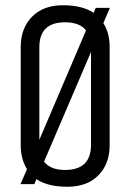

<svg xmlns="http://www.w3.org/2000/svg" viewBox="-20 -702 497 732"><path d="M398 -523V-148Q398 -77 355 -33.5Q312 10 237 10Q162 10 119 -19L111 0H58L83 -57Q59 -96 59 -148V-523Q59 -594 102 -638Q145 -682 219.5 -682Q294 -682 337 -653L345 -672H399L374 -614Q398 -576 398 -523ZM130 -522V-169L308 -586Q284 -617 228 -617Q130 -617 130 -522ZM327 -150V-504L148 -86Q172 -54 228 -54Q327 -54 327 -150Z"/></svg>

Font: Khand
Style: Regular
Weight: 400
Designer: Devanagari: Sanchit Sawaria, Jyotish Sonowal; Latin: Satya Rajpurohit
Foundry: Indian Type Foundry
Version: Version 1.100;PS 1.0;hotconv 1.0.78;makeotf.lib2.5.61930; tt